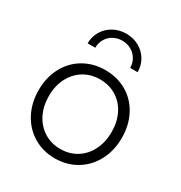

<svg xmlns="http://www.w3.org/2000/svg" viewBox="-175 -867 944 1000"><g transform="rotate(30 297.0 -366.5)"><path d="M46.9 -258.8Q46.9 -335.4 78.9 -395.5Q110.8 -455.6 168 -489Q225.1 -522.5 296.9 -522.5Q369.1 -522.5 426 -489.3Q482.9 -456.1 514.9 -395.8Q546.9 -335.4 546.9 -258.8Q546.9 -182.6 514.9 -121.8Q482.9 -61 425.8 -26.6Q368.7 7.8 296.9 7.8Q225.1 7.8 168 -26.6Q110.8 -61 78.9 -121.8Q46.9 -182.6 46.9 -258.8ZM485.4 -258.8Q485.4 -320.3 461.4 -367.4Q437.5 -414.6 394.5 -440.7Q351.6 -466.8 296.9 -466.8Q243.2 -466.8 200.2 -440.7Q157.2 -414.6 132.8 -367.4Q108.4 -320.3 108.4 -258.8Q108.4 -197.3 132.8 -149.4Q157.2 -101.6 200.2 -75.2Q243.2 -48.8 296.9 -48.8Q351.6 -48.8 394.3 -75.2Q437 -101.6 461.2 -149.4Q485.4 -197.3 485.4 -258.8ZM446.8 -596.7H401.9Q401.9 -625.5 387.9 -648.9Q374 -672.4 349.9 -685.8Q325.7 -699.2 296.4 -699.2Q267.1 -699.2 243.2 -685.8Q219.2 -672.4 205.6 -648.9Q191.9 -625.5 191.9 -596.7H146Q146 -637.2 166 -670.4Q186 -703.6 220.5 -722.4Q254.9 -741.2 296.4 -741.2Q338.4 -741.2 372.8 -722.4Q407.2 -703.6 427 -670.4Q446.8 -637.2 446.8 -596.7Z"/></g></svg>

Font: Reddit Sans Fudge Light
Style: Regular
Weight: 300
Designer: Stephen Hutchings
Foundry: Reddit
Version: Version 1.013